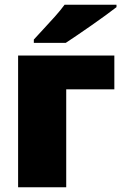

<svg xmlns="http://www.w3.org/2000/svg" viewBox="-20 -786 523 806"><path d="M460 -553V-411H258V0H56V-553ZM469 -756Q451 -742 423 -721.5Q395 -701 364 -679.5Q333 -658 304.5 -638.5Q276 -619 256 -606H122V-620Q139 -639 163 -664.5Q187 -690 211 -717Q235 -744 251 -766H469Z"/></svg>

Font: Noto Sans Display Black
Style: Regular
Weight: 900
Designer: Monotype Design Team
Foundry: Monotype Imaging Inc.
Version: Version 2.003